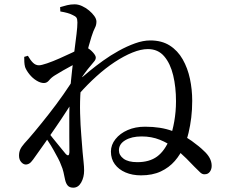

<svg xmlns="http://www.w3.org/2000/svg" viewBox="-20 -815 1040 888"><path d="M632 -4Q592 -4 560.5 -17.5Q529 -31 511 -55.5Q493 -80 493 -114Q493 -145 514 -171.5Q535 -198 570.5 -213.5Q606 -229 651 -229Q724 -229 777.5 -209Q831 -189 867 -163Q903 -137 922 -118Q940 -102 949.5 -84.5Q959 -67 959 -48Q959 -32 950.5 -20.5Q942 -9 927 -9Q916 -8 906 -17.5Q896 -27 879 -44Q865 -59 842 -82Q819 -105 788.5 -129Q758 -153 719.5 -168.5Q681 -184 635 -184Q589 -184 559.5 -166.5Q530 -149 530 -120Q530 -97 551.5 -81Q573 -65 615 -65Q671 -65 706.5 -91Q742 -117 765 -173Q778 -208 786 -253.5Q794 -299 794 -347Q794 -412 781 -466.5Q768 -521 739.5 -554.5Q711 -588 664 -588Q632 -588 592.5 -572Q553 -556 510.5 -528Q468 -500 426 -462Q384 -424 347 -382L351 -450Q368 -465 395.5 -487.5Q423 -510 457 -534.5Q491 -559 529 -580Q567 -601 604.5 -614.5Q642 -628 675 -628Q728 -628 765 -604.5Q802 -581 825 -540.5Q848 -500 858.5 -450.5Q869 -401 869 -349Q869 -308 864.5 -271Q860 -234 852 -200.5Q844 -167 831 -139Q815 -101 788.5 -70.5Q762 -40 723.5 -22Q685 -4 632 -4ZM100 -54Q88 -54 78 -65.5Q68 -77 68 -95Q68 -111 73.5 -123.5Q79 -136 93 -152Q110 -170 140 -206Q170 -242 205 -286.5Q240 -331 273 -378Q306 -425 331 -467L332 -370Q312 -339 288.5 -302.5Q265 -266 239.5 -229Q214 -192 189.5 -156.5Q165 -121 143 -91Q133 -76 123.5 -65.5Q114 -55 100 -54ZM319 53Q302 53 293.5 43.5Q285 34 281 16Q277 -3 273.5 -19Q270 -35 262 -53Q258 -65 248.5 -83Q239 -101 227.5 -121.5Q216 -142 203 -161.5Q190 -181 179 -196L192 -217Q206 -199 224 -176.5Q242 -154 259 -133.5Q276 -113 284 -103Q300 -87 301 -111Q301 -140 300.5 -186Q300 -232 300.5 -286.5Q301 -341 304 -392Q308 -442 313.5 -491Q319 -540 324.5 -582.5Q330 -625 334 -658Q338 -691 338 -711Q338 -727 333.5 -733.5Q329 -740 315 -746Q306 -751 291.5 -755Q277 -759 259 -762L258 -782Q274 -787 290.5 -791Q307 -795 325 -795Q342 -795 359.5 -787Q377 -779 392 -766.5Q407 -754 416.5 -740.5Q426 -727 426 -715Q426 -699 419 -686Q412 -673 403 -645Q398 -630 390.5 -602.5Q383 -575 375.5 -541Q368 -507 362 -470Q356 -433 353 -399Q349 -346 350.5 -290.5Q352 -235 356 -188.5Q360 -142 362 -112Q364 -89 366.5 -66.5Q369 -44 369 -26Q369 5 355.5 29Q342 53 319 53ZM183 -431Q167 -431 148.5 -442.5Q130 -454 116 -471.5Q102 -489 96 -505Q93 -517 92.5 -528.5Q92 -540 92 -552L109 -557Q121 -536 133 -524.5Q145 -513 160 -513Q171 -513 197.5 -522Q224 -531 255.5 -545Q287 -559 313.5 -571.5Q340 -584 351 -590Q361 -595 367.5 -596Q374 -597 383 -594Q397 -587 410 -572.5Q423 -558 423 -549Q423 -540 416.5 -532Q410 -524 400 -512Q386 -496 371.5 -476Q357 -456 342 -434L346 -493Q351 -501 356 -513.5Q361 -526 364 -537Q343 -528 318.5 -515Q294 -502 271.5 -489Q249 -476 233 -466Q217 -456 207 -443.5Q197 -431 183 -431Z"/></svg>

Font: Noto Serif JP ExtraLight Medium
Style: Regular
Weight: 500
Version: Version 2.003-H1;hotconv 1.1.1;makeotfexe 2.6.0